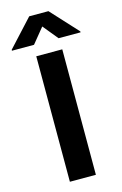

<svg xmlns="http://www.w3.org/2000/svg" viewBox="-198 -986 663 1045"><g transform="rotate(-15 133.5 -463.5)"><path d="M206.4 0H59.9V-707H206.4ZM133.3 -855.2 64.2 -770.5H-60.1V-775.8L79.1 -927.1H187.4L326.6 -775.8V-770.5H202.8Z"/></g></svg>

Font: Pretendard JP Variable
Style: Regular
Weight: 400
Designer: Base glyphs from Inter by Rasmus Andersson; Hangul glyphs from Noto Sans CJK(Source Han Sans) by Jang Soo-young and Kang
Foundry: Kil Hyung-jin
Version: Version 1.307;Glyphs 3.2 (3192)